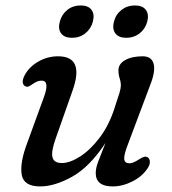

<svg xmlns="http://www.w3.org/2000/svg" viewBox="-20 -675 633 706"><path d="M523 -96.5Q530.5 -92 531 -80.5Q531.5 -69 523 -56.5Q503.5 -26.5 467 -8Q430.5 10.5 394 10.5Q332 10.5 332 -39Q332 -57.5 341.8 -82.8Q351.5 -108 368 -149.5Q309.5 -61 245.2 -25.2Q181 10.5 127.5 10.5Q67 10.5 59.8 -33Q52.5 -76.5 80.5 -150.5L141 -316.5Q164 -378.5 133 -378.5Q125 -378.5 117.2 -375.5Q109.5 -372.5 98.5 -365Q90.5 -359 84.2 -356.8Q78 -354.5 71 -359Q56 -370 71 -399Q87.5 -429.5 121.2 -448.8Q155 -468 193.5 -468Q292 -468 246.5 -341L185 -166.5Q167.5 -117.5 173 -96.5Q178.5 -75.5 207.5 -75.5Q237 -75.5 274.5 -99.5Q312 -123.5 346 -168.2Q380 -213 400 -274Q414.5 -317 419.5 -334Q424.5 -351 424.5 -362Q424.5 -373.5 420 -387Q415.5 -400.5 415.5 -416.5Q415.5 -440 440.2 -454Q465 -468 505 -468Q537.5 -468 545 -440Q552.5 -412 531 -359L451 -146Q435 -105 436.8 -89.8Q438.5 -74.5 456 -74.5Q469.5 -74.5 492 -89.5Q501.5 -95.5 509 -98Q516.5 -100.5 523 -96.5ZM245 -536Q217 -536 204.8 -552.2Q192.5 -568.5 200 -595.5Q207 -622.5 227.8 -638.8Q248.5 -655 276.5 -655Q304.5 -655 316.5 -638.8Q328.5 -622.5 321.5 -595.5Q314.5 -569 293.8 -552.5Q273 -536 245 -536ZM444.5 -536Q416.5 -536 404.2 -552.2Q392 -568.5 399 -595.5Q406 -622.5 427 -638.8Q448 -655 476 -655Q504 -655 516.2 -638.8Q528.5 -622.5 521.5 -595.5Q514.5 -569 493.5 -552.5Q472.5 -536 444.5 -536Z"/></svg>

Font: Fraunces 9pt SuperSoft
Style: Italic
Weight: 400
Italic angle: -16°
Version: Version 1.000;[b76b70a41]